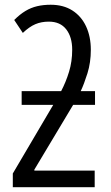

<svg xmlns="http://www.w3.org/2000/svg" viewBox="-20 -785 464 805"><path d="M192.4 -765.1Q245.6 -765.1 283.2 -741.2Q320.8 -717.3 340.8 -674.6Q360.8 -631.8 360.8 -576.2Q360.8 -522.9 346.7 -477.8Q332.5 -432.6 318.4 -402.8H378.4V-345.2H286.6L124 -73.7V-69.8H377V0H33.7V-57.6L203.1 -345.2H70.8V-402.8H236.3Q256.3 -440.9 269.5 -484.1Q282.7 -527.3 282.7 -576.2Q282.7 -629.9 257.6 -662.1Q232.4 -694.3 184.6 -694.3Q153.3 -694.3 128.2 -683.6Q103 -672.9 75.7 -647L39.6 -701.2Q63.5 -725.1 86.7 -739Q109.9 -752.9 135.7 -759Q161.6 -765.1 192.4 -765.1Z"/></svg>

Font: Open Sans Condensed
Style: Regular
Weight: 400
Width: 3
Designer: Monotype Design Team
Foundry: Monotype Imaging Inc.
Version: Version 3.000